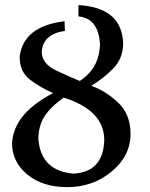

<svg xmlns="http://www.w3.org/2000/svg" viewBox="-20 -749 607 777"><path d="M252 8.3Q151.9 8.3 90.3 -43Q28.8 -94.2 28.8 -168.9Q34.7 -289.1 194.8 -372.1Q142.1 -395.5 100.8 -427Q59.6 -458.5 59.6 -519.5Q74.7 -643.1 241.2 -663.1L242.7 -624Q154.3 -611.3 148.9 -540Q148.9 -490.7 209.5 -462.6Q270 -434.6 302.7 -421.4Q379.9 -470.7 384.8 -566.4Q379.9 -674.8 297.4 -682.6V-728.5Q472.2 -718.3 478.5 -575.2Q478.5 -513.2 438.5 -472.2Q398.4 -431.2 349.6 -401.9Q409.7 -379.9 459 -332.8Q508.3 -285.6 508.3 -207Q508.3 -118.7 432.4 -55.2Q356.4 8.3 252 8.3ZM278.8 -46.4Q398.4 -53.7 401.9 -182.6Q401.9 -302.2 237.8 -354Q187.5 -319.3 161.4 -280Q135.3 -240.7 135.3 -185.5Q146.5 -56.2 278.8 -46.4Z"/></svg>

Font: Kelvinch
Style: Regular
Weight: 400
Designer: Paul James MIller
Foundry: High-Logic / Made with FontCreator
Version: Version 3.30 September 23, 2016